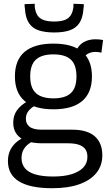

<svg xmlns="http://www.w3.org/2000/svg" viewBox="-20 -777 578 1017"><path d="M256 220Q140 220 81 184Q22 148 22 76Q22 48 31.5 24.5Q41 1 60.5 -18Q80 -37 110 -51L164 -33Q140 -23 124.5 -9Q109 5 101.5 22Q94 39 94 60Q94 92 112 114Q130 136 167.5 147Q205 158 261 158Q320 158 360 145.5Q400 133 421.5 110Q443 87 443 54Q443 29 432 13.5Q421 -2 398.5 -10Q376 -18 340 -18H203Q154 -18 119.5 -30.5Q85 -43 67.5 -67.5Q50 -92 50 -127Q50 -164 69 -191.5Q88 -219 125 -240L173 -222Q146 -208 131.5 -190Q117 -172 117 -148Q117 -121 137 -105.5Q157 -90 202 -90H364Q442 -90 482 -55Q522 -20 522 46Q522 100 490.5 139Q459 178 400 199Q341 220 256 220ZM263 -198Q162 -198 110.5 -242Q59 -286 59 -372Q59 -459 110.5 -502.5Q162 -546 263 -546Q364 -546 415.5 -502.5Q467 -459 467 -372Q467 -286 415.5 -242Q364 -198 263 -198ZM263 -256Q325 -256 355 -283.5Q385 -311 385 -372Q385 -434 355 -461.5Q325 -489 263 -489Q201 -489 170.5 -461.5Q140 -434 140 -372Q140 -311 170.5 -283.5Q201 -256 263 -256ZM417 -460 382 -505Q395 -537 422 -553Q449 -569 486 -569Q497 -569 506.5 -568Q516 -567 526 -565L517 -498Q510 -500 502 -501Q494 -502 485 -502Q462 -502 445 -492Q428 -482 417 -460ZM267 -605Q219 -605 185.5 -616Q152 -627 133.5 -654.5Q115 -682 112 -731Q111 -737 110.5 -743Q110 -749 110 -755L164 -757Q164 -753 164 -749Q164 -745 164 -742Q167 -714 178 -696.5Q189 -679 211 -671Q233 -663 267 -663Q301 -663 322.5 -671Q344 -679 355 -696.5Q366 -714 369 -741Q369 -745 369 -749Q369 -753 369 -757L424 -755Q424 -749 423.5 -742.5Q423 -736 422 -730Q419 -684 401.5 -656.5Q384 -629 351 -617Q318 -605 267 -605Z"/></svg>

Font: Georama ExtraCondensed Thin
Style: Regular
Weight: 400
Version: Version 1.001